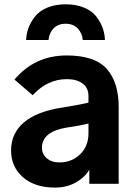

<svg xmlns="http://www.w3.org/2000/svg" viewBox="-20 -849 624 887"><path d="M100.6 -664.1Q101.6 -692.4 111.3 -719.2Q121.1 -746.1 141.1 -772Q161.1 -797.9 197.8 -813.5Q234.4 -829.1 283.2 -829.1Q332 -829.1 369.1 -813.5Q406.2 -797.9 425.8 -771.5Q445.3 -745.1 454.6 -718.8Q463.9 -692.4 464.8 -664.1H362.3Q359.4 -696.3 338.9 -717.8Q318.4 -739.3 283.2 -739.3Q248 -739.3 227.5 -717.8Q207 -696.3 204.1 -664.1ZM173.8 -166Q173.8 -137.7 195.8 -118.2Q217.8 -98.6 254.9 -98.6Q310.5 -98.6 349.6 -135.7Q388.7 -172.9 388.7 -233.4V-278.3Q349.6 -268.6 289.1 -259.8Q173.8 -241.2 173.8 -166ZM31.2 -154.3Q31.2 -233.4 91.3 -284.2Q151.4 -335 270.5 -352.5Q364.3 -368.2 388.7 -375V-405.3Q388.7 -443.4 361.3 -463.4Q334 -483.4 289.1 -483.4Q199.2 -483.4 130.9 -409.2L46.9 -481.4Q140.6 -592.8 288.1 -592.8Q418 -592.8 473.1 -530.8Q528.3 -468.8 528.3 -354.5V0H392.6V-65.4Q374 -31.2 331.5 -6.8Q289.1 17.6 234.4 17.6Q140.6 17.6 85.9 -30.3Q31.2 -78.1 31.2 -154.3Z"/></svg>

Font: Gothic A1 ExtraBold
Style: Regular
Weight: 800
Designer: HanYang I&C Co.,Ltd.
Foundry: HanYang I&C Co.,Ltd.
Version: Version 2.50